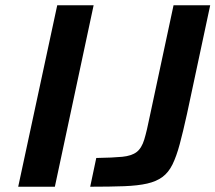

<svg xmlns="http://www.w3.org/2000/svg" viewBox="-20 -708 817 728"><path d="M49 0 197 -688H335L188 0ZM322 0 345 -109Q408 -110 443.5 -113.5Q479 -117 498 -131.5Q517 -146 527 -179Q537 -212 549 -272L638 -688H777L689 -276Q674 -208 661.5 -161.5Q649 -115 634 -84.5Q619 -54 596 -37Q573 -20 538 -12Q503 -4 450.5 -2Q398 0 322 0Z"/></svg>

Font: Saira Expanded SemiBold
Style: Italic
Weight: 600
Width: 7
Italic angle: -12°
Designer: Hector Gatti with collaboration of the Omnibus-Type team
Foundry: Omnibus-Type
Version: Version 1.101